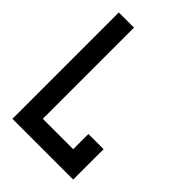

<svg xmlns="http://www.w3.org/2000/svg" viewBox="-246 -996 1117 1117"><g transform="rotate(45 312.5 -437.5)"><path d="M62.5 -875H187.5V-125H437.5V-250H562.5V0H62.5Z"/></g></svg>

Font: Oldtimer
Style: Regular
Weight: 400
Designer: GGBotNet
Foundry: GGBotNet
Version: 1.00